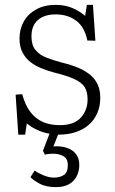

<svg xmlns="http://www.w3.org/2000/svg" viewBox="-20 -538 473 787"><path d="M209 229Q167 229 140 213.5Q113 198 105 188L122 161Q135 171 158 180.5Q181 190 201 190Q226 190 242 179Q258 168 258 140Q258 111 239 101.5Q220 92 198 92Q188 92 179.5 93Q171 94 164 96L156 80L183 10Q158 6 134.5 -4.5Q111 -15 90 -32L83 14H55L44 -150L71 -152Q83 -107 104.5 -79Q126 -51 156 -38Q186 -25 225 -25Q283 -25 311 -55.5Q339 -86 339 -131Q339 -162 327 -181Q315 -200 284.5 -214Q254 -228 201 -241Q175 -248 150 -258Q125 -268 105 -283.5Q85 -299 72.5 -322.5Q60 -346 60 -380Q60 -419 77.5 -450Q95 -481 128.5 -499.5Q162 -518 208 -518Q245 -518 274.5 -506Q304 -494 329 -473L336 -518H361L371 -371L338 -372Q327 -427 292.5 -453Q258 -479 208 -479Q162 -479 135.5 -456Q109 -433 109 -389Q109 -353 125.5 -333Q142 -313 170 -302Q198 -291 232 -282Q263 -275 291.5 -264Q320 -253 342.5 -237Q365 -221 378 -196.5Q391 -172 391 -137Q391 -103 379 -75Q367 -47 344.5 -27Q322 -7 290.5 3.5Q259 14 218 14L199 62Q230 60 254 68Q278 76 291.5 93.5Q305 111 305 138Q305 163 294.5 184Q284 205 263 217Q242 229 209 229Z"/></svg>

Font: Literata 18pt ExtraLight
Style: Regular
Weight: 250
Designer: Latin by Veronika Burian and Jose Scaglione. Greek by Irene Vlachou. Cyrillic by Vera Evstafieva.
Foundry: TypeTogether
Version: Version 3.103;gftools[0.9.29]